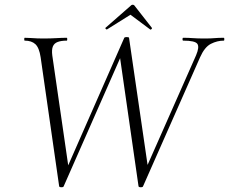

<svg xmlns="http://www.w3.org/2000/svg" viewBox="-20 -784 964 808"><path d="M481 -570 518 -613 248 0Q247 4 238.5 4Q230 4 229 0L151 -543Q145 -583 129 -598Q113 -613 84 -613Q82 -613 82 -619Q82 -625 84 -625Q97 -625 110 -624Q123 -623 136.5 -622.5Q150 -622 161 -622Q193 -622 217 -623.5Q241 -625 261 -625Q263 -625 263 -619Q263 -613 261 -613Q238 -613 223 -607.5Q208 -602 202.5 -588.5Q197 -575 200 -551L271 -61L234 -13L503 -625Q505 -628 513.5 -628Q522 -628 523 -625L606 -56L567 -13L805 -551Q820 -586 810.5 -599.5Q801 -613 751 -613Q748 -613 748 -619Q748 -625 751 -625Q773 -625 792 -623.5Q811 -622 841 -622Q867 -622 883 -623.5Q899 -625 922 -625Q924 -625 924 -619Q924 -613 922 -613Q894 -613 867.5 -599.5Q841 -586 822 -543L582 0Q581 4 572.5 4Q564 4 563 0ZM430 -660Q429 -659 425.5 -662Q422 -665 424 -667L529 -759Q533 -764 538.5 -764Q544 -764 547 -759L619 -667Q621 -665 617.5 -661.5Q614 -658 612 -660L529 -722Z"/></svg>

Font: Cormorant Infant Light
Style: Italic
Weight: 300
Italic angle: -10°
Designer: Christian Thalmann (Catharsis Fonts)
Foundry: Catharsis Fonts
Version: Version 4.001